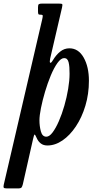

<svg xmlns="http://www.w3.org/2000/svg" viewBox="-85 -800 530 1071"><path d="M150 -780H242Q259.5 -780 262 -776.8Q264.5 -773.5 261 -758L195 -474Q190.5 -453.5 195 -450Q199.5 -446.5 210 -464Q228 -494 250.8 -512.2Q273.5 -530.5 302 -530.5Q352.5 -530.5 381.8 -478.8Q411 -427 411 -349.5Q411 -275.5 391.2 -210Q371.5 -144.5 338.2 -94.8Q305 -45 263.8 -16.8Q222.5 11.5 179.5 11.5Q157.5 11.5 143 0.5Q128.5 -10.5 120.5 -28.5Q111.5 -49 108.2 -49.5Q105 -50 99.5 -25L42.5 227.5Q39.5 239.5 35.5 245.2Q31.5 251 16 251H-47Q-62.5 251 -64.5 246.2Q-66.5 241.5 -64 230L150.5 -692.5Q153.5 -706 153.5 -712Q153.5 -718 142 -718H139Q130.5 -718 128.8 -722.2Q127 -726.5 127 -739V-759.5Q127 -773.5 131.8 -776.8Q136.5 -780 150 -780ZM135 -129Q135 -96.5 143 -67Q151 -37.5 173.5 -37.5Q190.5 -37.5 208.5 -61.5Q226.5 -85.5 243.5 -124.5Q260.5 -163.5 274 -210.5Q287.5 -257.5 295.2 -304Q303 -350.5 303 -389Q303.5 -428.5 297.8 -452.2Q292 -476 273 -476Q255 -476 235.5 -448.8Q216 -421.5 198.2 -378.8Q180.5 -336 166.2 -288Q152 -240 143.5 -197.5Q135 -155 135 -129Z"/></svg>

Font: Besley* Condensed Medium
Style: Italic
Weight: 500
Width: 3
Italic angle: -13°
Designer: Owen Earl
Foundry: indestructible type*
Version: Version 3.000; ttfautohint (v1.8.3)